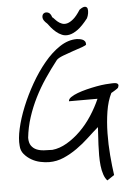

<svg xmlns="http://www.w3.org/2000/svg" viewBox="-61 -865 714 1022"><g transform="rotate(-5 296.0 -353.5)"><path d="M445.3 -174.8Q417 -150.4 386.2 -121.6Q355.5 -92.8 320.8 -68.4Q286.1 -43.9 249 -27.8Q211.9 -11.7 170.9 -11.7Q149.4 -11.7 124 -17.1Q98.6 -22.5 76.7 -35.2Q54.7 -47.9 38.6 -66.9Q22.5 -85.9 21.5 -112.3Q17.6 -149.4 29.8 -203.6Q42 -257.8 66.4 -317.9Q90.8 -377.9 124.5 -437Q158.2 -496.1 198.2 -544.4Q238.3 -592.8 282.7 -622.1Q327.1 -651.4 373 -651.4Q379.9 -651.4 388.2 -649.9Q396.5 -648.4 403.8 -645.5Q411.1 -642.6 416 -636.2Q420.9 -629.9 420.9 -619.1Q420.9 -614.3 398.9 -606.4Q377 -598.6 348.6 -589.4Q320.3 -580.1 293.9 -569.8Q267.6 -559.6 258.8 -549.8Q223.6 -504.9 191.9 -458Q160.2 -411.1 135.3 -361.3Q110.4 -311.5 93.3 -258.8Q76.2 -206.1 70.3 -150.4Q70.3 -123 81.1 -107.9Q91.8 -92.8 108.9 -85.4Q126 -78.1 148.4 -76.7Q170.9 -75.2 193.4 -75.2Q232.4 -79.1 271.5 -102.1Q310.5 -125 345.2 -159.2Q379.9 -193.4 408.2 -236.8Q436.5 -280.3 456.1 -325.2H303.7Q303.7 -336.9 317.9 -346.7Q332 -356.4 354 -364.7Q376 -373 403.3 -379.9Q430.7 -386.7 457 -391.6Q483.4 -396.5 505.9 -398.4Q528.3 -400.4 541 -400.4H551.8Q558.6 -400.4 564.5 -398.4Q570.3 -396.5 572.8 -391.1Q575.2 -385.7 570.3 -375Q569.3 -373 564 -369.1Q558.6 -365.2 552.2 -361.3Q545.9 -357.4 540 -354Q534.2 -350.6 532.2 -349.6Q511.7 -308.6 502.9 -252.9Q494.1 -197.3 493.2 -137.7Q492.2 -78.1 497.1 -19Q502 40 508.8 86.9L470.7 112.3Q459 100.6 451.7 79.1Q444.3 57.6 441.4 31.2Q438.5 4.9 438.5 -24.4Q438.5 -53.7 439.9 -81.5Q441.4 -109.4 442.9 -133.8Q444.3 -158.2 445.3 -174.8ZM253.9 -778.3Q257.8 -776.4 264.6 -768.6Q271.5 -760.7 280.8 -752.9Q290 -745.1 302.7 -740.2Q315.4 -735.4 330.6 -739.3Q345.7 -743.2 363.8 -758.3Q381.8 -773.4 402.3 -805.7Q421.9 -820.3 432.6 -818.8Q443.4 -817.4 445.8 -807.1Q448.2 -796.9 445.8 -782.7Q443.4 -768.6 437.5 -756.8Q407.2 -717.8 382.3 -699.7Q357.4 -681.6 335.9 -677.7Q314.5 -673.8 297.4 -681.2Q280.3 -688.5 266.6 -700.2Q252.9 -711.9 242.2 -724.6L224.6 -747.1Q203.1 -765.6 202.1 -780.8Q201.2 -795.9 210.4 -802.7Q219.7 -809.6 233.4 -805.2Q247.1 -800.8 253.9 -778.3Z"/></g></svg>

Font: Shadows Into Light
Style: Regular
Weight: 400
Designer: Kimberly Geswein
Foundry: Kimberly Geswein
Version: Version 001.000